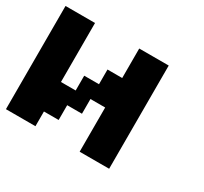

<svg xmlns="http://www.w3.org/2000/svg" viewBox="-115 -702 923 867"><g transform="rotate(30 346.0 -269.0)"><path d="M0 0V-538.1H153.8V-230.5H230.5V-307.6H307.6V-384.3H384.3V-538.1H538.1V0H384.3V-230.5H307.6V-153.8H230.5V-76.7H153.8V0Z"/></g></svg>

Font: Good Old DOS
Style: Regular
Weight: 400
Designer: Vasily Draigo
Foundry: Vasily Draigo
Version: 1.0